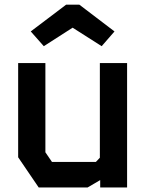

<svg xmlns="http://www.w3.org/2000/svg" viewBox="-20 -826 640 846"><path d="M420 -548V-131L402.5 -112.5H209L180 -155V-548H60V-133L150.5 0H366L421.5 -32.5V0H540V-548ZM329.5 -805.5 484.5 -687.5 428 -622.5 300 -704 173 -622.5 115.5 -687.5 271.5 -805.5Z"/></svg>

Font: Kode
Style: Regular
Weight: 400
Monospace: yes
Designer: Isa Ozler
Foundry: Kadena LLC
Version: Version 1.000;gftools[0.9.28]